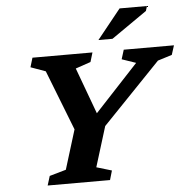

<svg xmlns="http://www.w3.org/2000/svg" viewBox="-61 -995 1039 1055"><g transform="rotate(-5 459.0 -467.5)"><path d="M702 -629 624.5 -655.5 640.5 -707H917.5L901 -655.5L822.5 -631L502.5 -298L434 -76.5L518 -51.5L503 0H159L175 -51.5L266 -77.5L333 -294.5L203.5 -626L121.5 -655.5L137 -707H468L452.5 -655.5L369 -627L463 -372ZM506.5 -772 637.5 -935H788.5L780.5 -908.5L584 -772Z"/></g></svg>

Font: Newsreader Caption SemiBold
Style: Italic
Weight: 600
Italic angle: -17°
Designer: Hugues Gentile
Foundry: Production Type
Version: Version 1.001